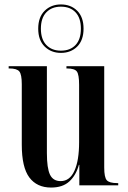

<svg xmlns="http://www.w3.org/2000/svg" viewBox="-20 -834 574 864"><path d="M210 10Q146 10 112 -35.5Q78 -81 78 -183V-455Q78 -499 67 -512.5Q56 -526 22 -526H19V-536H191V-145Q191 -77 205 -48Q219 -19 253 -19Q294 -19 315 -65.5Q336 -112 336 -194V-452Q336 -498 326 -512Q316 -526 281 -526H279V-536H449V-80Q449 -36 460.5 -23Q472 -10 508 -10H512V0H337V-92H335Q322 -45 292 -17.5Q262 10 210 10ZM254 -596Q210 -596 181 -624.5Q152 -653 152 -705Q152 -757 181 -785.5Q210 -814 254 -814Q299 -814 327.5 -785.5Q356 -757 356 -705Q356 -653 327.5 -624.5Q299 -596 254 -596ZM254 -606Q296 -606 320 -631.5Q344 -657 344 -705Q344 -753 320 -778.5Q296 -804 254 -804Q213 -804 188.5 -778.5Q164 -753 164 -705Q164 -657 188.5 -631.5Q213 -606 254 -606Z"/></svg>

Font: Noto Serif Display ExtraCondensed SemiBold
Style: Regular
Weight: 600
Width: 2
Designer: Monotype Design Team
Foundry: Monotype Imaging Inc.
Version: Version 2.009